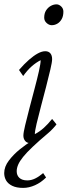

<svg xmlns="http://www.w3.org/2000/svg" viewBox="-50 -663 325 900"><path d="M113.3 -34.2Q135.7 -45.9 155.3 -63.5Q174.8 -81.1 194.3 -105.5L214.8 -80.1Q210.9 -74.2 198.2 -60.5Q185.5 -46.9 175.8 -39.1Q131.8 -2 103 25.4Q74.2 52.7 58.1 72.8Q42 92.8 35.2 108.9Q28.3 125 28.3 139.6Q28.3 159.2 41 170.9Q53.7 182.6 78.1 182.6Q96.7 182.6 114.7 173.8Q132.8 165 152.3 148.4L166 168.9Q142.6 192.4 114.3 205.1Q85.9 217.8 58.6 217.8Q27.3 217.8 7.3 208Q-12.7 198.2 -21.5 182.6Q-30.3 167 -30.3 148.4Q-30.3 118.2 -8.3 89.4Q13.7 60.5 43.5 36.6Q73.2 12.7 96.7 -1L105.5 5.9Q102.5 6.8 98.6 7.3Q94.7 7.8 91.8 7.8Q76.2 7.8 67.9 -2.4Q59.6 -12.7 59.6 -27.3Q59.6 -41 67.9 -75.7Q76.2 -110.4 87.9 -155.3Q99.6 -200.2 111.8 -246.1Q124 -292 132.3 -328.6Q140.6 -365.2 140.6 -380.9Q119.1 -370.1 98.6 -352.1Q78.1 -334 58.6 -306.6L39.1 -335Q63.5 -363.3 85.9 -382.8Q108.4 -402.3 127.4 -412.6Q146.5 -422.9 162.1 -422.9Q177.7 -422.9 186 -413.1Q194.3 -403.3 194.3 -385.7Q194.3 -372.1 186 -336.9Q177.7 -301.8 166 -255.9Q154.3 -210 142.1 -164.6Q129.9 -119.1 121.6 -83.5Q113.3 -47.9 113.3 -34.2ZM192.4 -544.9Q179.7 -544.9 168.5 -555.2Q157.2 -565.4 157.2 -580.1Q157.2 -600.6 166 -614.3Q174.8 -627.9 188 -635.3Q201.2 -642.6 214.8 -642.6Q226.6 -642.6 236.8 -632.8Q247.1 -623 247.1 -608.4Q247.1 -586.9 238.8 -572.8Q230.5 -558.6 218.3 -551.8Q206.1 -544.9 192.4 -544.9Z"/></svg>

Font: Crimson Pro ExtraLight
Style: Italic
Weight: 250
Italic angle: -12°
Designer: Jacques Le Bailly
Foundry: Baron von Fonthausen
Version: Version 1.003